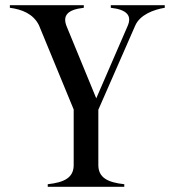

<svg xmlns="http://www.w3.org/2000/svg" viewBox="-20 -720 673 740"><path d="M164 -10V0H459V-10C394 -17 359 -36 359 -84V-297L501 -621C519 -663 572 -683 615 -690V-700H407V-690C470 -683 489 -659 472 -620L351 -341L237 -618C220 -660 240 -683 303 -690V-700H18V-690C64 -684 108 -667 130 -623L264 -298V-84C264 -36 229 -17 164 -10Z"/></svg>

Font: Sprat Condesed
Style: Regular
Weight: 400
Width: 3
Designer: Ethan Nakache
Foundry: Collletttivo
Version: Version 2.000;Glyphs 3.2 (3217)